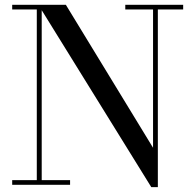

<svg xmlns="http://www.w3.org/2000/svg" viewBox="-20 -770 813 800"><path d="M30.8 -19.5H133.3V-730.5H30.8V-750H254.4L617.7 -154.3V-730.5H502V-750H743.2V-730.5H637.7V9.8H610.4L153.8 -727.5V-19.5H272V0H30.8Z"/></svg>

Font: Bodoni* 11pt
Style: Regular
Weight: 400
Version: Version 2.3